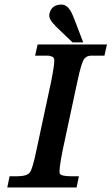

<svg xmlns="http://www.w3.org/2000/svg" viewBox="-20 -822 489 842"><path d="M221 -710H222Q196 -734 196 -755Q196 -759 197 -762Q206 -802 250 -802Q283 -802 304 -742V-743L345 -636H298ZM145 -627H449L438 -578H384Q374 -578 372 -577Q364 -576 359 -572.5Q354 -569 350 -565Q337 -549 319 -463L256 -169Q241 -95 241 -70Q241 -64 242 -61Q248 -49 293 -49H326L316 0H12L22 -49H54Q99 -49 111 -66Q123 -81 141 -169L204 -463Q218 -533 218 -556Q218 -562 217 -565Q214 -574 197 -577Q195 -578 187 -578H134Z"/></svg>

Font: New Athena Unicode
Style: Bold Italic
Weight: 700
Designer: J. Rusten 1997; rev. by R. Hancock 2001, 2002, rev. by D. Mastronarde 2002-2021
Foundry: Society for Classical Studies (formerly American Philological Association)
Version: Version 5.008